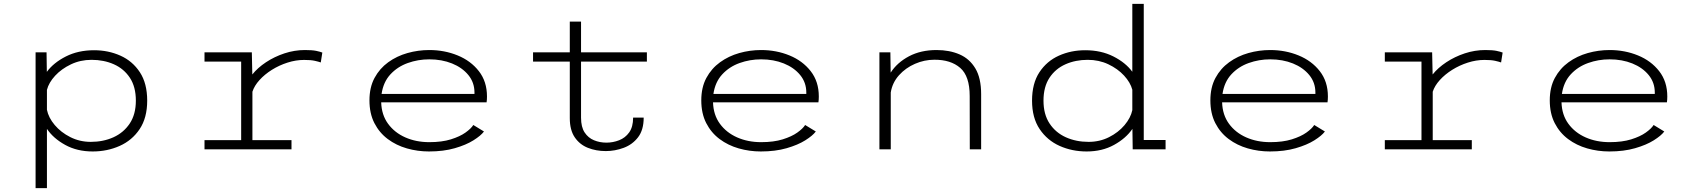

<svg xmlns="http://www.w3.org/2000/svg" viewBox="-20 -770 8751 990"><path d="M163.5 200V-500H220L221.5 -399.5Q256 -446.5 319.5 -478.8Q383 -511 465 -511Q538.5 -511 601 -483Q663.5 -455 701.2 -397.5Q739 -340 739 -251Q739 -162.5 700 -104.2Q661 -46 596.8 -17.5Q532.5 11 458 11Q377.5 11 316.2 -22.8Q255 -56.5 222 -105.5V200ZM452 -461.5Q394.5 -461.5 345.8 -438.2Q297 -415 264.2 -379.5Q231.5 -344 222 -306.5V-204Q230 -163.5 262 -125.5Q294 -87.5 342.5 -63Q391 -38.5 448 -38.5Q512.5 -38.5 565 -62.2Q617.5 -86 649 -133.2Q680.5 -180.5 680.5 -251Q680.5 -322 649.8 -368.8Q619 -415.5 567.2 -438.5Q515.5 -461.5 452 -461.5Z M1034.5 0V-47.5H1223.5V-452.5H1034.5V-500H1278.5L1281 -386Q1308.5 -420.5 1351.5 -449Q1394.5 -477.5 1446.5 -494.8Q1498.5 -512 1552.5 -512Q1590 -512 1610.2 -507.8Q1630.5 -503.5 1642 -499L1634 -448Q1623 -452 1603 -456.5Q1583 -461 1548 -461Q1505.5 -461 1462.5 -447.2Q1419.5 -433.5 1382 -410Q1344.5 -386.5 1318 -357.2Q1291.5 -328 1281.5 -297V-47.5H1483V0Z M2192 11Q2133 11 2078 -4.8Q2023 -20.5 1979.5 -53Q1936 -85.5 1910.5 -135.2Q1885 -185 1885 -252.5Q1885 -319.5 1911.2 -368.2Q1937.5 -417 1981.8 -449Q2026 -481 2081 -496.5Q2136 -512 2193.5 -512Q2272 -512 2339.8 -484.2Q2407.5 -456.5 2449.2 -403Q2491 -349.5 2491 -272.5Q2491 -265.5 2490.5 -256.8Q2490 -248 2489 -242.5H1945.5Q1947.5 -177.5 1981 -131.8Q2014.5 -86 2070 -61.5Q2125.5 -37 2193.5 -37Q2258.5 -37 2305 -51.5Q2351.5 -66 2380.2 -86.5Q2409 -107 2420.5 -125.5L2475.5 -92Q2459.5 -70.5 2421.2 -46.5Q2383 -22.5 2325 -5.8Q2267 11 2192 11ZM2193.5 -464Q2135.5 -464 2082.5 -445Q2029.5 -426 1993 -386.5Q1956.5 -347 1947.5 -285.5H2426.5V-293Q2426.5 -344.5 2395 -383Q2363.5 -421.5 2310.8 -442.8Q2258 -464 2193.5 -464Z M2918 -161V-452.5H2728.5V-500H2918V-658.5H2976V-500H3315.5V-452.5H2976V-163Q2976 -115 2994.5 -87Q3013 -59 3042.8 -46.8Q3072.5 -34.5 3107 -34.5Q3140.5 -34.5 3172.2 -46.8Q3204 -59 3224.2 -87.2Q3244.5 -115.5 3244.5 -163.5H3299Q3299 -100 3270 -62.2Q3241 -24.5 3196 -7.8Q3151 9 3103.5 9Q3053.5 9 3011.2 -7.8Q2969 -24.5 2943.5 -62Q2918 -99.5 2918 -161Z M3903 11Q3844 11 3789 -4.8Q3734 -20.5 3690.5 -53Q3647 -85.5 3621.5 -135.2Q3596 -185 3596 -252.5Q3596 -319.5 3622.2 -368.2Q3648.5 -417 3692.8 -449Q3737 -481 3792 -496.5Q3847 -512 3904.5 -512Q3983 -512 4050.8 -484.2Q4118.5 -456.5 4160.2 -403Q4202 -349.5 4202 -272.5Q4202 -265.5 4201.5 -256.8Q4201 -248 4200 -242.5H3656.5Q3658.5 -177.5 3692 -131.8Q3725.5 -86 3781 -61.5Q3836.5 -37 3904.5 -37Q3969.5 -37 4016 -51.5Q4062.5 -66 4091.2 -86.5Q4120 -107 4131.5 -125.5L4186.5 -92Q4170.5 -70.5 4132.2 -46.5Q4094 -22.5 4036 -5.8Q3978 11 3903 11ZM3904.5 -464Q3846.5 -464 3793.5 -445Q3740.5 -426 3704 -386.5Q3667.5 -347 3658.5 -285.5H4137.5V-293Q4137.5 -344.5 4106 -383Q4074.5 -421.5 4021.8 -442.8Q3969 -464 3904.5 -464Z M4514.5 0V-500H4571L4572.5 -395.5Q4606 -447.5 4667 -479.8Q4728 -512 4809 -512Q4876 -512 4927.8 -489.5Q4979.5 -467 5009.2 -417.2Q5039 -367.5 5039 -284.5V0H4980.5L4980 -275Q4980 -377.5 4931 -420Q4882 -462.5 4797.5 -462Q4746.5 -462 4698 -441Q4649.5 -420 4615.2 -381.8Q4581 -343.5 4573 -293V0Z M5583 11Q5508 11 5444 -17.5Q5380 -46 5340.8 -104.2Q5301.5 -162.5 5301.5 -251Q5301.5 -340 5339.5 -397.5Q5377.5 -455 5439.8 -483Q5502 -511 5576 -511Q5657.5 -511 5720.8 -479Q5784 -447 5818.5 -400V-750H5877.5V-48H5990V0H5820.5L5819 -105.5Q5785.5 -56.5 5724.2 -22.8Q5663 11 5583 11ZM5360.5 -251Q5360.5 -180.5 5391.8 -133.2Q5423 -86 5475.8 -62.2Q5528.5 -38.5 5593 -38.5Q5650.5 -38.5 5698.5 -62.8Q5746.5 -87 5778.2 -124.5Q5810 -162 5818.5 -202V-307.5Q5808.5 -345 5776 -380.2Q5743.5 -415.5 5695 -438.5Q5646.5 -461.5 5588.5 -461.5Q5525.5 -461.5 5473.8 -438.5Q5422 -415.5 5391.2 -368.8Q5360.5 -322 5360.5 -251Z M6528 11Q6469 11 6414 -4.8Q6359 -20.5 6315.5 -53Q6272 -85.5 6246.5 -135.2Q6221 -185 6221 -252.5Q6221 -319.5 6247.2 -368.2Q6273.5 -417 6317.8 -449Q6362 -481 6417 -496.5Q6472 -512 6529.5 -512Q6608 -512 6675.8 -484.2Q6743.5 -456.5 6785.2 -403Q6827 -349.5 6827 -272.5Q6827 -265.5 6826.5 -256.8Q6826 -248 6825 -242.5H6281.5Q6283.5 -177.5 6317 -131.8Q6350.5 -86 6406 -61.5Q6461.5 -37 6529.5 -37Q6594.5 -37 6641 -51.5Q6687.5 -66 6716.2 -86.5Q6745 -107 6756.5 -125.5L6811.5 -92Q6795.5 -70.5 6757.2 -46.5Q6719 -22.5 6661 -5.8Q6603 11 6528 11ZM6529.5 -464Q6471.5 -464 6418.5 -445Q6365.5 -426 6329 -386.5Q6292.5 -347 6283.5 -285.5H6762.5V-293Q6762.5 -344.5 6731 -383Q6699.5 -421.5 6646.8 -442.8Q6594 -464 6529.5 -464Z M7120.5 0V-47.5H7309.5V-452.5H7120.5V-500H7364.5L7367 -386Q7394.5 -420.5 7437.5 -449Q7480.5 -477.5 7532.5 -494.8Q7584.5 -512 7638.5 -512Q7676 -512 7696.2 -507.8Q7716.5 -503.5 7728 -499L7720 -448Q7709 -452 7689 -456.5Q7669 -461 7634 -461Q7591.5 -461 7548.5 -447.2Q7505.5 -433.5 7468 -410Q7430.5 -386.5 7404 -357.2Q7377.5 -328 7367.5 -297V-47.5H7569V0Z M8278 11Q8219 11 8164 -4.8Q8109 -20.5 8065.5 -53Q8022 -85.5 7996.5 -135.2Q7971 -185 7971 -252.5Q7971 -319.5 7997.2 -368.2Q8023.5 -417 8067.8 -449Q8112 -481 8167 -496.5Q8222 -512 8279.5 -512Q8358 -512 8425.8 -484.2Q8493.5 -456.5 8535.2 -403Q8577 -349.5 8577 -272.5Q8577 -265.5 8576.5 -256.8Q8576 -248 8575 -242.5H8031.5Q8033.5 -177.5 8067 -131.8Q8100.5 -86 8156 -61.5Q8211.5 -37 8279.5 -37Q8344.5 -37 8391 -51.5Q8437.5 -66 8466.2 -86.5Q8495 -107 8506.5 -125.5L8561.5 -92Q8545.5 -70.5 8507.2 -46.5Q8469 -22.5 8411 -5.8Q8353 11 8278 11ZM8279.5 -464Q8221.5 -464 8168.5 -445Q8115.5 -426 8079 -386.5Q8042.5 -347 8033.5 -285.5H8512.5V-293Q8512.5 -344.5 8481 -383Q8449.5 -421.5 8396.8 -442.8Q8344 -464 8279.5 -464Z"/></svg>

Font: Trispace SemiExpanded ExtraLight
Style: Regular
Weight: 200
Width: 6
Designer: Tyler Finck
Foundry: Etcetera Type Company
Version: Version 1.210; ttfautohint (v1.8.3)